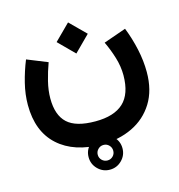

<svg xmlns="http://www.w3.org/2000/svg" viewBox="-117 -549 941 1011"><g transform="rotate(-15 353.5 -44.0)"><path d="M266.1 267.1Q266.1 229 293.2 201.9Q320.3 174.8 358.4 174.8Q396.5 174.8 423.6 201.9Q450.7 229 450.7 267.1Q450.7 305.2 423.6 332.3Q396.5 359.4 358.4 359.4Q320.3 359.4 293.2 332.3Q266.1 305.2 266.1 267.1ZM315.9 267.1Q315.9 284.7 328.4 296.9Q340.8 309.1 358.4 309.1Q376 309.1 388.2 296.9Q400.4 284.7 400.4 267.1Q400.4 249.5 388.2 237.1Q376 224.6 358.4 224.6Q340.8 224.6 328.4 237.1Q315.9 249.5 315.9 267.1ZM260.3 -362.3 345.2 -446.8 430.2 -362.3 345.2 -277.3ZM503.9 -293.9 626.5 -336.9Q650.4 -276.4 664.3 -212.4Q678.2 -148.4 678.2 -87.9Q678.2 11.7 635.5 80.3Q592.8 148.9 519 184.3Q445.3 219.7 352.1 219.7Q201.2 219.7 114.7 141.6Q28.3 63.5 28.3 -81.1Q28.3 -139.2 43.2 -199.2Q58.1 -259.3 81.1 -315.9L192.4 -271Q175.3 -224.6 163.3 -176Q151.4 -127.4 151.4 -83.5Q151.4 7.3 198 50.5Q244.6 93.8 350.6 93.8Q452.6 93.8 503.7 46.4Q554.7 -1 555.2 -102.5Q555.2 -150.9 540.3 -200Q525.4 -249 503.9 -293.9Z"/></g></svg>

Font: Vazir FD-WOL
Style: Bold-FD-WOL
Weight: 700
Designer: Saber Rastikerdar
Foundry: Saber Rastikerdar
Version: Version 30.1.0